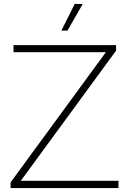

<svg xmlns="http://www.w3.org/2000/svg" viewBox="-20 -959 658 979"><path d="M34 -29 520 -693H49V-729H572V-701L86 -37H584V0H34ZM361 -939H402L324 -803H293Z"/></svg>

Font: Mona Sans VF XLt
Style: Regular
Weight: 200
Designer: Deni Anggara
Foundry: GitHub
Version: Version 2.000;Glyphs 3.2.3 (3260)